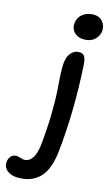

<svg xmlns="http://www.w3.org/2000/svg" viewBox="-233 -783 622 1094"><g transform="rotate(10 78.0 -236.0)"><path d="M196.8 -582Q155.8 -582 133.3 -606.4Q110.8 -630.9 118.2 -667Q124 -696.3 148.7 -714.1Q173.3 -731.9 206.1 -731.9Q248 -731.9 267.6 -705.8Q287.1 -679.7 280.8 -646Q275.9 -621.1 254.2 -601.6Q232.4 -582 196.8 -582ZM-23.9 259.8Q-78.6 259.8 -105.5 236.8Q-132.3 213.9 -126 180.2Q-121.6 159.7 -109.1 148.4Q-96.7 137.2 -79.1 137.2Q-69.3 137.2 -53.5 144.5Q-37.6 151.9 -23.9 151.9Q2 151.9 21 127Q40 102.1 49.8 55.2Q68.8 -41.5 78.1 -127.7Q87.4 -213.9 87.9 -262.5Q88.4 -311 89.8 -358.6Q91.3 -406.2 97.2 -435.1Q105 -471.2 124.8 -489Q144.5 -506.8 167 -506.8Q190.4 -506.8 200.9 -493.7Q211.4 -480.5 210.9 -442.9Q203.6 -167 155.8 74.2Q135.7 172.9 90.1 216.3Q44.4 259.8 -23.9 259.8Z"/></g></svg>

Font: Shantell Sans Normal
Style: Italic
Weight: 500
Italic angle: -11.31°
Designer: Stephen Nixon, Anya Danilova, Shantell Martin
Foundry: Arrow Type
Version: Version 1.006;[559af2be0]